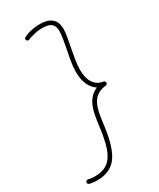

<svg xmlns="http://www.w3.org/2000/svg" viewBox="-192 -608 684 826"><g transform="rotate(-30 149.5 -195.0)"><path d="M2 134C-3 133 -8 136 -10 142C-11 147 -8 152 -2 154C4 155 11 156 17 157C24 158 30 158 35 158C79 158 109 144 131 117C151 91 164 53 173 3C180 -36 182 -80 194 -116C205 -148 226 -173 270 -177C272 -177 274 -178 276 -180C277 -181 279 -183 279 -185C279 -186 279 -187 279 -187V-188C279 -190 278 -192 276 -194C275 -195 273 -197 271 -197C248 -200 233 -211 223 -227C212 -244 208 -267 208 -292C208 -320 215 -355 221 -388C228 -423 235 -457 235 -479C235 -510 223 -527 208 -536C193 -546 174 -548 156 -548C139 -548 123 -546 110 -543C97 -540 85 -535 76 -531C71 -529 69 -523 71 -518C73 -513 79 -511 84 -513C93 -517 103 -520 115 -523C127 -526 140 -528 156 -528C170 -528 185 -527 197 -520C208 -513 215 -500 215 -479C215 -457 208 -426 202 -392C195 -358 188 -321 188 -292C188 -262 194 -236 206 -217C213 -205 222 -196 233 -189C203 -177 185 -152 175 -123C162 -86 160 -41 153 -1C145 46 134 81 115 105C97 127 72 138 35 138C30 138 25 138 19 137C14 137 8 136 2 134Z"/></g></svg>

Font: Mistral SingleLine OTF-SVG Regular
Style: Regular
Weight: 300
Designer: François Chastanet, Élisa Garzelli, Anais Alves, Morgane Autin
Foundry: institut supérieur des arts et du design Toulouse / isdaT
Version: Version 1.000;hotconv 1.0.117;makeotfexe 2.5.65602 DEVELOPME